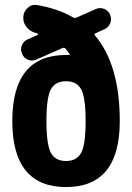

<svg xmlns="http://www.w3.org/2000/svg" viewBox="-20 -755 540 785"><path d="M188 -130.4Q206.1 -96.7 250 -96.7Q293.9 -96.7 312 -130.4Q330.1 -164.1 330.1 -260.3Q330.1 -356.4 312 -389.6Q293.9 -422.9 250 -422.9Q206.1 -422.9 188 -389.6Q169.9 -356.4 169.9 -260.3Q169.9 -164.1 188 -130.4ZM407.2 -635.7 371.1 -619.1Q363.3 -615.2 368.2 -610.4Q469.7 -490.2 469.7 -259.8Q469.7 9.8 250 9.8Q30.3 9.8 30.3 -260.3Q30.3 -530.3 250 -530.3H262.7H265.6V-532.2Q260.7 -541 248 -555.7Q243.2 -561.5 235.4 -558.6L128.9 -511.7Q112.3 -503.9 94.7 -510.7Q77.1 -517.6 70.3 -535.2Q62.5 -551.8 69.3 -569.3Q76.2 -586.9 92.8 -593.8L133.8 -612.3Q135.7 -613.3 135.3 -615.2Q134.8 -617.2 132.8 -618.2Q131.8 -618.2 131.8 -618.7Q131.8 -619.1 130.9 -619.1Q106.4 -624 90.8 -641.6Q75.2 -659.2 75.2 -681.6V-682.6Q75.2 -706.1 92.3 -722.2Q109.4 -738.3 130.9 -734.4Q214.8 -720.7 279.3 -683.6Q285.2 -679.7 293.9 -683.6L371.1 -717.8Q387.7 -725.6 405.3 -718.8Q422.9 -711.9 429.7 -695.3Q437.5 -678.7 430.7 -660.6Q423.8 -642.6 407.2 -635.7Z"/></svg>

Font: Rounded Mgen+ 2m bold
Style: Bold
Weight: 700
Designer: [Source Han Sans]
Ryoko NISHIZUKA  (kana & ideographs); Paul D. Hunt (Latin, Greek & Cyrillic); Wenlong ZHANG  (bopomofo
Version: Version 1.059.20150602